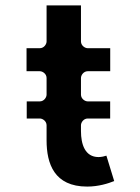

<svg xmlns="http://www.w3.org/2000/svg" viewBox="-20 -699 518 709"><path d="M152 -546C152 -535.3 142.1 -521 127 -521H78V-436H127C137.7 -436 152 -426.1 152 -411V-349.6C152 -338.9 142.1 -324.6 127 -324.6H78.7V-261.4H127C137.7 -261.4 152 -251.5 152 -236.4V-181C152 -94.9 179.9 -10 302 -10C343.7 -10 380.1 -21.6 401.7 -30.4L372.9 -124.2C367.2 -122.2 354.8 -119 344 -119C293.6 -119 279 -166.6 279 -215V-236.4C279 -247.1 288.9 -261.4 304 -261.4H386.8V-324.6H304C293.3 -324.6 279 -334.5 279 -349.6V-411C279 -421.7 288.9 -436 304 -436H387V-521H304C293.3 -521 279 -530.9 279 -546V-679H152Z"/></svg>

Font: Hussar Ekologiczny
Style: Regular
Weight: 400
Foundry: Cannot Into Space Fonts
Version: Version 0.97